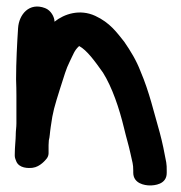

<svg xmlns="http://www.w3.org/2000/svg" viewBox="-20 -526 553 585"><path d="M28 -117.3V-115C28 -101.9 25 -77.2 25 -56C25 -48.3 24.5 -46.9 29.5 -34.6C38.3 -12.9 66.6 -13.2 79.5 -14.8C102.6 -17.6 119.8 -40 120.7 -41C124.5 -44.9 128 -51.9 128 -58.7V-83.6C128.3 -88 128.5 -90.8 128.8 -98.3C131.9 -109.7 131.6 -120 134.6 -139.6C141 -186.8 146.2 -201.9 162.3 -253.8C176.4 -297.3 180.9 -315.3 192.3 -338.1C203.7 -361 206.3 -371.6 219.9 -384.6C219.9 -384.6 220.5 -385 221.5 -385.6C244.9 -372.8 268.3 -340.6 293.7 -304.8C321.7 -260.2 343.4 -196.2 358 -135.3C365.1 -105.3 371.6 -85.5 377.3 -59.3C383.5 -29.8 386 -27.3 386 -6V0C386 33.3 420.8 39 437 39C449.6 39 488 36.5 488 1V-6C488 -15.6 487.9 -23.8 486.5 -31.4C481.5 -59 474.5 -93.6 466.6 -122.5C449.2 -182.6 434.7 -246.8 408.4 -308.1C395.4 -342.4 377.4 -371.3 358.9 -398.2C358.6 -398.6 358.2 -399.2 357.8 -399.7C335.9 -426.9 315.4 -456.7 270.1 -477.7C223.5 -499.2 175.9 -483.9 146.1 -459.9C146.2 -474.2 135.1 -494.6 117.4 -501.3C68.9 -519.9 37.8 -481.6 35.1 -440.6C32.1 -393.8 29 -337.6 29 -284.3C29.7 -265.1 30 -250.3 30 -235V-150C30 -137.7 28 -127.7 28 -117.3Z"/></svg>

Font: Take Off
Style: YouHoser
Weight: 400
Foundry: Cannot Into Space Fonts
Version: Version 0.89